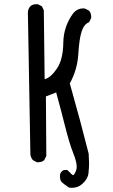

<svg xmlns="http://www.w3.org/2000/svg" viewBox="-20 -764 540 916"><path d="M324 132 309 131Q283 113 274.5 105Q266 97 266 75Q266 55 285 47H301Q326 72 328 72Q334 72 342 52Q346 43 346 31Q346 8 328.5 -36Q311 -80 290.5 -161.5Q270 -243 248 -323L199 -304L201 -20L191 0Q180 10 162 10H156L137 0Q127 -12 125 -27L113 -707Q118 -744 154 -744H160L180 -734L189 -715L193 -386Q223 -394 252 -437.5Q281 -481 282 -560Q283 -639 331 -703Q350 -724 377 -724L386 -723L405 -713Q415 -701 415 -684V-678L405 -658Q381 -649 369.5 -614Q358 -579 353.5 -505Q349 -431 313 -366Q366 -179 403 -31L405 15Q405 36 402 63Q399 90 373 113Q352 132 324 132Z"/></svg>

Font: Xiaolai Mono SC
Style: Regular
Weight: 400
Monospace: yes
Designer: LXGW / Nozomi Seto
Version: Version 3.113;September 30, 2024